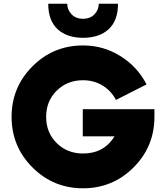

<svg xmlns="http://www.w3.org/2000/svg" viewBox="-20 -1005 894 1035"><path d="M427.5 -801.2Q341.2 -801.2 290.6 -847.5Q240 -893.8 240 -985H342.5Q342.5 -952.5 365.6 -928.1Q388.8 -903.8 427.5 -903.8Q466.2 -903.8 489.4 -928.1Q512.5 -952.5 512.5 -985H616.2Q616.2 -893.8 565.6 -847.5Q515 -801.2 427.5 -801.2ZM426.2 -416.2H812.5V-375Q812.5 -215 700 -102.5Q587.5 10 427.5 10Q267.5 10 155 -102.5Q42.5 -215 42.5 -375Q42.5 -535 155 -647.5Q267.5 -760 427.5 -760Q537.5 -760 629.4 -702.5Q721.2 -645 770 -550L605 -466.2Q580 -515 533.1 -543.8Q486.2 -572.5 427.5 -572.5Q342.5 -572.5 285.6 -516.2Q228.8 -460 228.8 -375Q228.8 -290 285.6 -233.8Q342.5 -177.5 427.5 -177.5Q540 -177.5 597.5 -270H426.2Z"/></svg>

Font: Now Black
Style: Regular
Weight: 900
Designer: Alfredo Marco Pradil
Foundry: Alfredo Marco Pradil
Version: Version 1.002;PS 001.002;hotconv 1.0.88;makeotf.lib2.5.64775